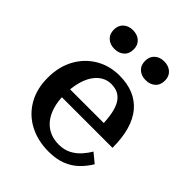

<svg xmlns="http://www.w3.org/2000/svg" viewBox="-208 -850 978 978"><g transform="rotate(45 280.5 -361.0)"><path d="M249 -665Q249 -633 229 -615Q209 -597 177 -597Q146 -597 126 -615Q106 -633 106 -665Q106 -696 126 -714Q146 -732 177 -732Q209 -732 229 -714Q249 -696 249 -665ZM474 -665Q474 -633 454 -615Q434 -597 402 -597Q371 -597 351 -615Q331 -633 331 -665Q331 -696 351 -714Q371 -732 402 -732Q434 -732 454 -714Q474 -696 474 -665ZM162 -252Q162 -204 173.5 -166.5Q185 -129 206 -103.5Q227 -78 256 -65Q285 -52 321 -52Q360 -52 388.5 -67Q417 -82 437.5 -105Q458 -128 472 -152L522 -111Q502 -77 473 -49Q444 -21 404 -5.5Q364 10 310 10Q232 10 171 -22Q110 -54 75.5 -113.5Q41 -173 41 -253Q41 -333 74 -393Q107 -453 164 -486.5Q221 -520 292 -520Q349 -520 392.5 -502Q436 -484 466 -448.5Q496 -413 511.5 -359.5Q527 -306 527 -234H141L140 -292H434L407 -269Q406 -320 399 -356Q392 -392 378 -415Q364 -438 343 -449Q322 -460 293 -460Q265 -460 241.5 -446.5Q218 -433 200 -406.5Q182 -380 172 -341Q162 -302 162 -252Z"/></g></svg>

Font: Roboto Serif 36pt Medium
Style: Regular
Weight: 500
Designer: Greg Gazdowicz
Foundry: Commercial Type
Version: Version 1.008